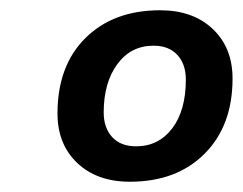

<svg xmlns="http://www.w3.org/2000/svg" viewBox="-20 -738 473 374"><path d="M92 -517Q92 -610 146.5 -664Q201 -718 292 -718Q356 -718 394.5 -681.5Q433 -645 433 -585Q433 -493 378.5 -438.5Q324 -384 233 -384Q169 -384 130.5 -420.5Q92 -457 92 -517ZM342 -583Q342 -613 325.5 -631Q309 -649 279 -649Q235 -649 208.5 -613Q182 -577 182 -519Q182 -489 198.5 -471Q215 -453 245 -453Q289 -453 315.5 -488Q342 -523 342 -583Z"/></svg>

Font: Niramit SemiBold
Style: Italic
Weight: 600
Italic angle: -10°
Designer: Katatrad Aksorn Co.,Ltd.
Foundry: Cadson Demak Co.,Ltd.
Version: Version 1.001; ttfautohint (v1.6)